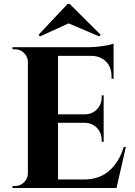

<svg xmlns="http://www.w3.org/2000/svg" viewBox="-20 -935 671 955"><path d="M315.9 -915 171.9 -762.2 178.7 -753.9 321.3 -818.8 473.6 -753.9 480.5 -762.2 327.1 -915ZM595.7 -204.1H606L559.6 0H42V-9.8H54.7Q81.1 -9.8 99.6 -28.3Q118.2 -46.9 118.7 -72.8V-630.4Q116.7 -655.3 98.4 -672.6Q80.1 -689.9 54.7 -689.9H42V-700.2H425.3Q456.5 -700.7 493.4 -706.3Q530.3 -711.9 544.9 -718.3V-543.5H534.7V-555.2Q534.7 -600.1 508.3 -627.7Q481.9 -655.3 437 -657.2H268.6V-366.2H401.4Q438.5 -366.7 462.2 -391.1Q485.8 -415.5 485.8 -452.1V-460.4L495.6 -460.9V-229.5L485.8 -230V-238.3Q485.8 -274.4 462.2 -298.8Q438.5 -323.2 402.3 -324.2H268.6V-42.5H399.9Q473.1 -42.5 522.5 -85Q571.8 -127.4 595.7 -204.1Z"/></svg>

Font: Cinzel Decorative Bold
Style: Regular
Weight: 700
Designer: Natanael Gama
Version: Version 1.001;PS 001.001;hotconv 1.0.56;makeotf.lib2.0.21325